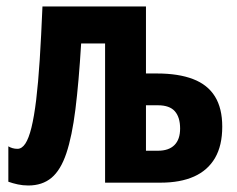

<svg xmlns="http://www.w3.org/2000/svg" viewBox="-20 -567 737 596"><path d="M433.1 -546.9V-338.9H466.8Q534.2 -338.9 579.3 -321.5Q624.5 -304.2 647.2 -267.6Q669.9 -231 669.9 -173.8Q669.9 -115.2 647.5 -76.7Q625 -38.1 582.3 -19Q539.6 0 479 0H306.2V-432.1H231.9Q224.6 -311.5 214.1 -227.5Q203.6 -143.6 186 -91.3Q168.5 -39.1 139.9 -15.1Q111.3 8.8 67.9 8.8Q50.8 8.8 35.2 5.4Q19.5 2 5.9 -2.9V-112.8Q11.2 -109.4 18.6 -107.2Q25.9 -105 34.2 -105Q47.9 -105 58.6 -121.1Q69.3 -137.2 77.6 -170.9Q85.9 -204.6 92.3 -256.8Q98.6 -309.1 103.3 -381.3Q107.9 -453.6 111.8 -546.9ZM470.2 -240.2H433.1V-99.1H470.2Q503.9 -99.1 521.5 -116.7Q539.1 -134.3 539.1 -168Q539.1 -203.1 522.7 -221.7Q506.3 -240.2 470.2 -240.2Z"/></svg>

Font: Open Sans Condensed
Style: Regular
Weight: 400
Width: 3
Designer: Monotype Design Team
Foundry: Monotype Imaging Inc.
Version: Version 3.000